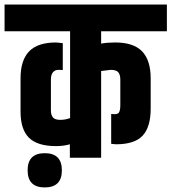

<svg xmlns="http://www.w3.org/2000/svg" viewBox="-60 -691 751 841"><path d="M136 130Q61 130 61 55Q61 -20 136 -20Q211 -20 211 55Q211 130 136 130ZM247 -174V-554H-40V-671H671V-554H383V-500Q410 -505 444 -505Q525 -505 562.5 -466Q600 -427 600 -348V-215Q600 -135 565 -97Q530 -59 448 -59L427 -61V-192Q454 -188 460.5 -197.5Q467 -207 467 -229V-343Q467 -364 458 -374.5Q449 -385 425 -385L383 -380V0H246V-59Q218 -51 186 -51Q104 -51 67 -87.5Q30 -124 30 -202V-348Q30 -427 67.5 -466Q105 -505 186 -505L215 -502V-384Q210 -385 195.5 -385Q181 -385 172 -374.5Q163 -364 163 -343V-208Q163 -187 172 -176.5Q181 -166 204 -166Q227 -166 247 -174Z"/></svg>

Font: Khand
Style: Bold
Weight: 700
Designer: Devanagari: Sanchit Sawaria, Jyotish Sonowal; Latin: Satya Rajpurohit
Foundry: Indian Type Foundry
Version: Version 1.101;PS 1.0;hotconv 1.0.78;makeotf.lib2.5.61930; tt